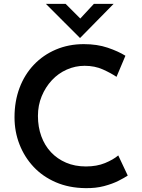

<svg xmlns="http://www.w3.org/2000/svg" viewBox="-20 -964 735 992"><path d="M640 -57Q624 -46 592.5 -30Q561 -14 517.5 -2.5Q474 9 421 8Q336 7 268 -22.5Q200 -52 153 -102.5Q106 -153 80.5 -218.5Q55 -284 55 -358Q55 -441 81 -510Q107 -579 155 -629.5Q203 -680 269 -708Q335 -736 413 -736Q482 -736 536.5 -717.5Q591 -699 628 -676L582 -567Q554 -586 512 -605Q470 -624 417 -624Q369 -624 325 -604.5Q281 -585 248 -549.5Q215 -514 195.5 -467Q176 -420 176 -365Q176 -308 193.5 -260Q211 -212 243.5 -177.5Q276 -143 321.5 -123.5Q367 -104 424 -104Q480 -104 522.5 -121.5Q565 -139 591 -161ZM319 -944 407 -856 376 -848 465 -944H567L394 -768H393L217 -944Z"/></svg>

Font: Josefin Sans Thin SemiBold
Style: Regular
Weight: 600
Version: Version 2.000